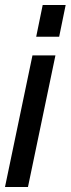

<svg xmlns="http://www.w3.org/2000/svg" viewBox="-38 -749 283 769"><path d="M107 -602 133 -729H225L199 -602ZM-18 0 92 -527H184L74 0Z"/></svg>

Font: Mona Sans Condensed Medium
Style: Italic
Weight: 500
Width: 3
Italic angle: -11.7°
Designer: Deni Anggara
Foundry: GitHub
Version: Version 1.001; ttfautohint (v1.8.4.7-5d5b);gftools[0.9.31]